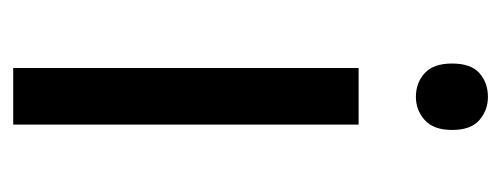

<svg xmlns="http://www.w3.org/2000/svg" viewBox="-260 -518 777 298"><g transform="rotate(90 129.0 -368.5)"><path d="M78.1 -681.2Q78.1 -710.4 93 -723.6Q107.9 -736.8 129.9 -736.8Q150.4 -736.8 165.8 -723.6Q181.2 -710.4 181.2 -681.2Q181.2 -652.3 165.8 -638.7Q150.4 -625 129.9 -625Q107.9 -625 93 -638.7Q78.1 -652.3 78.1 -681.2ZM172.9 0H85V-536.1H172.9Z"/></g></svg>

Font: NotoSans
Style: Regular
Weight: 400
Designer: Monotype Design team
Foundry: Monotype Imaging Inc.
Version: Version 1.04; ttfautohint (v1.4.1)